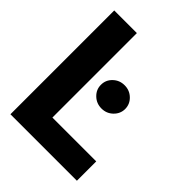

<svg xmlns="http://www.w3.org/2000/svg" viewBox="-205 -830 940 940"><g transform="rotate(45 265.5 -359.5)"><path d="M31.8 0V-718.8H188.5V-134H492V0ZM327 -335Q291.9 -335 267.4 -358.7Q242.8 -382.4 243 -415.4Q242.8 -448.9 267.4 -472.4Q291.9 -495.9 327 -495.9Q361.7 -495.9 386.2 -472.4Q410.7 -448.9 410.9 -415.4Q410.7 -382.4 386.2 -358.7Q361.7 -335 327 -335Z"/></g></svg>

Font: Inter Display V
Style: Regular
Weight: 400
Designer: Rasmus Andersson
Foundry: rsms
Version: Version 3.015;git-src